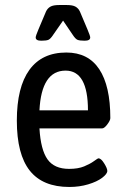

<svg xmlns="http://www.w3.org/2000/svg" viewBox="-20 -738 494 764"><path d="M47 -258Q47 -391 97 -460Q147 -529 244 -529Q331 -529 375 -462.5Q419 -396 419 -268Q419 -259 407 -243Q395 -227 386 -227H137Q142 -142 169 -104Q196 -66 255 -66Q291 -66 315 -76Q339 -86 354 -97Q369 -108 372 -108Q382 -108 394.5 -88Q407 -68 407 -58Q407 -46 386.5 -30.5Q366 -15 331 -4.5Q296 6 256 6Q150 6 98.5 -59Q47 -124 47 -258ZM330 -299Q330 -457 241 -457Q145 -457 137 -299ZM122 -589Q122 -595 133 -621L163 -692Q169 -705 180.5 -711.5Q192 -718 215 -718H246Q269 -718 280.5 -711.5Q292 -705 298 -692L328 -621Q339 -595 339 -589Q339 -576 317 -576Q297 -576 288.5 -579.5Q280 -583 269 -600L231 -656L192 -600Q181 -583 172.5 -579.5Q164 -576 144 -576Q122 -576 122 -589Z"/></svg>

Font: Asap Condensed
Style: Regular
Weight: 400
Designer: Pablo Cosgaya
Foundry: Omnibus-Type
Version: Version 1.010; ttfautohint (v1.8)